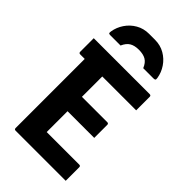

<svg xmlns="http://www.w3.org/2000/svg" viewBox="-282 -1029 1114 1114"><g transform="rotate(45 275.0 -472.5)"><path d="M169 -780H85Q75 -780 72.5 -783.5Q70 -787 72 -799Q78 -837 100.5 -870.5Q123 -904 158.5 -924.5Q194 -945 238 -945H286Q331 -945 366.5 -924.5Q402 -904 424.5 -870.5Q447 -837 453 -799Q455 -787 452 -783.5Q449 -780 439 -780H355Q342 -812 320 -825Q298 -838 262 -838Q227 -838 205 -825Q183 -812 169 -780ZM88 0Q77 0 77 -11V-578H40Q29 -578 29 -589V-700H488Q499 -700 499 -689V-578H221V-411H429Q440 -411 440 -400V-293H221V-122H488Q499 -122 499 -111V0Z"/></g></svg>

Font: Recursive Sn Lnr St
Style: Bold
Weight: 700
Version: Version 1.079;hotconv 1.0.112;makeotfexe 2.5.65598; ttfautoh